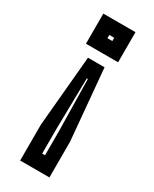

<svg xmlns="http://www.w3.org/2000/svg" viewBox="-187 -749 653 812"><g transform="rotate(30 139.5 -343.0)"><path d="M61 -700H218V-553H61ZM128 -634.5V-618.5H152V-634.5ZM98 -506H179L210 -160.5V14H67V-160.5ZM137.5 -428 133 -175V-58H147V-175L142.5 -428Z"/></g></svg>

Font: Tourney Condensed Regular
Style: Bold
Weight: 700
Width: 3
Designer: Tyler Finck
Foundry: Etcetera Type Co
Version: Version 1.010; ttfautohint (v1.8.3)